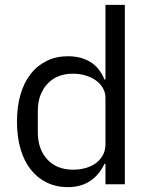

<svg xmlns="http://www.w3.org/2000/svg" viewBox="-20 -760 620 792"><path d="M415 -84H411Q364 12 260 12Q212 12 173 -7Q134 -26 106.5 -61Q79 -96 64.5 -146Q50 -196 50 -258Q50 -320 64.5 -370Q79 -420 106.5 -455Q134 -490 173 -509Q212 -528 260 -528Q314 -528 352.5 -504.5Q391 -481 411 -432H415V-740H495V0H415ZM282 -60Q309 -60 333.5 -67Q358 -74 376 -87.5Q394 -101 404.5 -120.5Q415 -140 415 -165V-357Q415 -378 404.5 -396.5Q394 -415 376 -428Q358 -441 333.5 -448.5Q309 -456 282 -456Q214 -456 175 -413.5Q136 -371 136 -302V-214Q136 -145 175 -102.5Q214 -60 282 -60Z"/></svg>

Font: IBM Plex Sans
Style: Regular
Weight: 400
Designer: Mike Abbink, Paul van der Laan, Pieter van Rosmalen
Foundry: Bold Monday
Version: Version 3.005